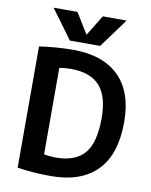

<svg xmlns="http://www.w3.org/2000/svg" viewBox="-102 -1038 885 1123"><g transform="rotate(10 340.0 -476.5)"><path d="M341.8 -841.8 416 -962.9H557.6L430.7 -790H251L124 -962.9H265.6L339.8 -841.8ZM646.5 -375Q646.5 -182.6 551.8 -86.4Q457 9.8 279.3 9.8Q171.9 9.8 79.1 -4.9V-724.6Q171.9 -739.3 279.3 -740.2Q457 -740.2 551.8 -647Q646.5 -553.7 646.5 -375ZM512.7 -375Q512.7 -505.9 457 -566.9Q401.4 -627.9 286.1 -627.9Q250 -627.9 217.8 -622.1V-108.4Q250 -102.5 286.1 -101.6Q403.3 -101.6 458 -165Q512.7 -228.5 512.7 -375Z"/></g></svg>

Font: Mgen+ 1c bold
Style: Bold
Weight: 700
Designer: [Source Han Sans]
Ryoko NISHIZUKA  (kana & ideographs); Paul D. Hunt (Latin, Greek & Cyrillic); Wenlong ZHANG  (bopomofo
Version: Version 1.059.20150602